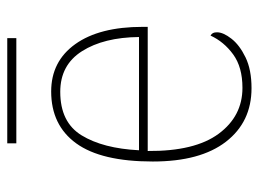

<svg xmlns="http://www.w3.org/2000/svg" viewBox="-112 -591 713 529"><g transform="rotate(-90 244.5 -326.5)"><path d="M266 10Q173 10 118.5 -60.5Q64 -131 64 -262Q64 -404 114 -473Q164 -542 257 -542Q340 -542 387.5 -475.5Q435 -409 435 -290V-276H93Q92 -146 140.5 -80.5Q189 -15 267 -15Q324 -15 359 -40.5Q394 -66 411 -103Q416 -100 418 -96Q420 -92 420 -85Q420 -68 402.5 -45.5Q385 -23 351 -6.5Q317 10 266 10ZM407 -300Q406 -397 368 -457Q330 -517 256 -517Q172 -517 136 -458Q100 -399 95 -300ZM114 -638V-663H404V-638Z"/></g></svg>

Font: Noto Serif Hebrew Thin
Style: Regular
Weight: 250
Version: Version 2.003